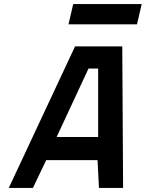

<svg xmlns="http://www.w3.org/2000/svg" viewBox="-20 -919 713 939"><path d="M347 -692H578L582 0H464L457 -136H206L141 0H23ZM257 -249H460V-584H413ZM338 -899H673L650 -800H315Z"/></svg>

Font: Panefresco 800wt
Style: Italic
Weight: 800
Foundry: Campivisivi & Chank Co
Version: Version 1.001